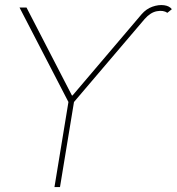

<svg xmlns="http://www.w3.org/2000/svg" viewBox="-20 -758 716 778"><path d="M59.1 -727.5H87.4L271.5 -371.1H273.9L553.7 -700.2Q572.8 -722.2 597.9 -731Q623 -739.7 644.8 -736.8Q666.5 -733.9 676.3 -720.7L658.2 -706.1Q642.1 -717.3 616 -712.6Q589.8 -708 565.9 -680.7L279.8 -344.7L223.1 0H200.7L257.3 -344.7Z"/></svg>

Font: Inter Display Thin
Style: Italic
Weight: 100
Italic angle: -9.39999°
Designer: Rasmus Andersson
Foundry: rsms
Version: Version 4.000;git-a52131595